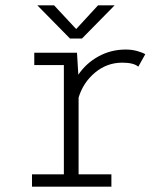

<svg xmlns="http://www.w3.org/2000/svg" viewBox="-20 -697 610 717"><path d="M408 -677 286 -553H241.5L119.5 -677H182L264.5 -588.5L346 -677ZM273.5 -46H396V0H99.5V-46H218.5V-454H108V-500H267.5L272.5 -418Q301.5 -461 348 -486.5Q394.5 -512 449.5 -512Q473 -512 493 -506.2Q513 -500.5 522.5 -494.5L496.5 -448Q479 -463 436.5 -463Q379.5 -463 335 -426Q290.5 -389 273.5 -332.5Z"/></svg>

Font: League Mono Narrow UltraLight
Style: Regular
Weight: 200
Width: 3
Designer: Tyler Finck
Foundry: The League of Moveable Type / Tyler Finck
Version: Version 2.210